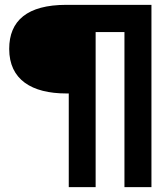

<svg xmlns="http://www.w3.org/2000/svg" viewBox="-20 -695 675 793"><path d="M264 78H375V-562.5H494V78H605.5V-675H254C93 -675 18 -610 18 -493C18 -366 111 -309 254 -309H264Z"/></svg>

Font: Anybody
Style: Bold
Weight: 700
Designer: Tyler Finck
Foundry: Etcetera Type Company
Version: Version 1.110